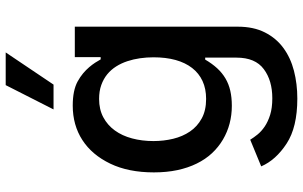

<svg xmlns="http://www.w3.org/2000/svg" viewBox="-210 -612 1038 657"><g transform="rotate(-90 308.5 -283.0)"><path d="M77.4 -424Q107.6 -486.9 158.4 -519.7Q209.2 -552.6 276.3 -552.6Q328.1 -552.6 358.7 -535.9Q374.3 -527.3 386.4 -517.2Q398.4 -507.1 407.5 -496.4Q416.5 -485.8 423.1 -475.7Q429.7 -465.6 434.3 -457H442.1V-545.5H546.2V12.1Q546.2 66.1 526.6 104.8Q507.1 143.5 473.5 168.1Q440 192.8 395.2 204.4Q350.5 215.9 300.1 215.9Q202.1 215.9 146.3 179.3Q89.8 142.4 68.2 92.3L159.4 54.7Q166.5 66.4 177.2 79.7Q187.9 93 204.4 104.2Q220.9 115.4 244.5 122.9Q268.1 130.3 301.1 130.3Q362.2 130.3 400.9 101.2Q440.3 72.1 440.3 7.8V-99.4H433.6Q419.7 -75.6 403.9 -58.4Q388.1 -41.2 369.1 -30Q350.1 -18.8 327.1 -13.5Q304 -8.2 275.6 -8.2Q211.6 -8.2 159.8 -38.7Q133.9 -54 113.1 -76.3Q92.3 -98.7 77.8 -128.4Q63.2 -158 55.4 -194.6Q47.6 -231.2 47.6 -274.9Q47.6 -361.9 77.4 -424ZM154.8 -276.3Q154.8 -241.5 162.6 -209Q170.5 -176.5 187.5 -151.5Q204.5 -126.4 232.1 -111.3Q259.6 -96.2 299 -96.2Q333.8 -96.2 360.3 -108.5Q386.7 -120.7 404.8 -144Q422.9 -167.3 432.2 -200.6Q441.4 -234 441.4 -276.3Q441.4 -299.4 438.2 -322.1Q435 -344.8 428.1 -365.6Q421.2 -386.4 410.2 -403.9Q399.1 -421.5 383.3 -434.5Q367.5 -447.4 346.6 -454.9Q325.6 -462.4 299 -462.4Q263.1 -462.4 236.2 -448Q209.2 -433.6 191.1 -408.6Q172.9 -383.5 163.9 -349.6Q154.8 -315.7 154.8 -276.3ZM263.1 -618.3 346.2 -782H458.1L348 -618.3Z"/></g></svg>

Font: Inter P Medium
Style: Regular
Weight: 500
Designer: Rasmus Andersson
Foundry: rsms
Version: Version 3.018;git-588b23468